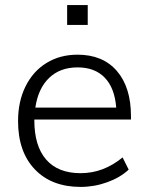

<svg xmlns="http://www.w3.org/2000/svg" viewBox="-20 -728 583 755"><path d="M115 -258V-255Q115 -154 161.5 -100.5Q208 -47 297 -47Q387 -47 462 -109L486 -61Q453 -30 402 -11.5Q351 7 297 7Q183 7 117 -62Q51 -131 51 -252Q51 -329 80.5 -388.5Q110 -448 163 -480.5Q216 -513 285 -513Q384 -513 439.5 -449Q495 -385 495 -271V-258ZM119 -305H437Q431 -382 392 -422.5Q353 -463 285 -463Q216 -463 173 -421.5Q130 -380 119 -305ZM325 -708V-630H244V-708Z"/></svg>

Font: Muli Light
Style: Regular
Weight: 300
Designer: Vernon Adams
Foundry: Vernon Adams
Version: Version 2.100